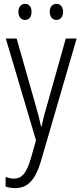

<svg xmlns="http://www.w3.org/2000/svg" viewBox="-20 -731 421 992"><path d="M75 -670C75 -644 89 -628 109 -628C130 -628 143 -643 143 -670C143 -696 130 -711 109 -711C89 -711 75 -695 75 -670ZM237 -670C237 -644 251 -628 272 -628C292 -628 306 -644 306 -670C306 -696 292 -711 272 -711C251 -711 237 -696 237 -670ZM10 -532 166 -6 138 92C116 166 91 192 52 192C37 192 22 188 9 183V233C25 238 40 241 58 241C124 241 163 198 192 100L376 -532H320L224 -191C212 -151 202 -114 195 -78H192C186 -108 178 -138 163 -191L66 -532Z"/></svg>

Font: Noto Sans Thai Looped Condensed Light
Style: Regular
Weight: 300
Width: 3
Designer: Sasikarn Vongin, Ben Mitchell
Foundry: The Fontpad Ltd
Version: Version 1.001